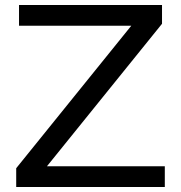

<svg xmlns="http://www.w3.org/2000/svg" viewBox="-20 -749 725 769"><path d="M56.2 -729H628.9V-653.8L168 -83H640.1V0H44.9V-75.2L505.9 -646H56.2Z"/></svg>

Font: Pangururan
Style: Regular
Weight: 400
Designer: Uli Kozok
Foundry: Michael Everson and Uli Kozok
Version: Version 1.005